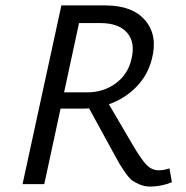

<svg xmlns="http://www.w3.org/2000/svg" viewBox="-20 -678 685 707"><path d="M604 -58 613 -7Q574 9 533 9Q513 9 496 2Q479 -5 468 -12.5Q457 -20 442 -41.5Q427 -63 420 -75Q413 -87 395 -120L308 -279Q299 -278 281 -278H203L143 0H63L206 -658H368Q469 -658 515.5 -602Q562 -546 539 -460Q524 -401 482 -358Q440 -315 381 -294L469 -144Q500 -91 519.5 -71Q539 -51 564 -51Q584 -51 604 -58ZM216 -338H302Q361 -338 406 -371Q451 -404 464 -460Q479 -522 448 -557.5Q417 -593 350 -593H271Z"/></svg>

Font: EauTestInfant Medium
Style: Italic
Weight: 500
Italic angle: -12°
Designer: Christian Thalmann (Catharsis Fonts)
Version: Version 0.001;PS 000.001;hotconv 1.0.88;makeotf.lib2.5.64775